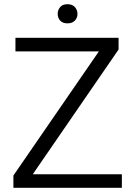

<svg xmlns="http://www.w3.org/2000/svg" viewBox="-20 -890 639 910"><path d="M557.6 -64V0H43.5V-58.1L448.7 -646.5H53.2V-710.9H542V-655.3L135.3 -64ZM253.4 -824.2Q253.4 -843.3 265.4 -856.7Q277.3 -870.1 299.8 -870.1Q322.3 -870.1 334.7 -856.7Q347.2 -843.3 347.2 -824.2Q347.2 -805.2 334.7 -792.2Q322.3 -779.3 299.8 -779.3Q277.3 -779.3 265.4 -792.2Q253.4 -805.2 253.4 -824.2Z"/></svg>

Font: Vazirmatn UI Light
Style: Regular
Weight: 300
Designer: Saber Rastikerdar
Foundry: Saber Rastikerdar
Version: Version 33.003